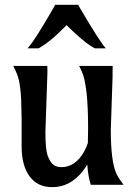

<svg xmlns="http://www.w3.org/2000/svg" viewBox="-20 -767 577 797"><path d="M447.3 -447.3 439.9 -229Q439.9 -95.7 463.4 -45.9Q471.7 -27.8 492.7 0H356.9Q345.7 -33.2 342.3 -84Q285.6 9.8 196.3 9.8Q134.8 9.8 102.1 -36.1Q69.8 -80.6 69.8 -158.2V-224.1Q69.8 -246.1 69.8 -269L68.8 -313.5Q68.4 -356 66.2 -379.6Q64 -403.3 61.3 -419.2Q58.6 -435.1 54.7 -447.5Q50.8 -460 45.9 -470.7L35.2 -493.2H176.3Q176.8 -485.4 176.8 -478.5V-464.4Q176.8 -464.4 168.5 -219.2Q168.5 -147.5 177.7 -121.6Q187 -95.7 200 -84.5Q212.9 -73.2 234.4 -73.2Q292.5 -73.2 328.6 -136.7Q338.4 -154.8 344.7 -173.3Q345.7 -200.7 345.7 -235.4Q345.7 -413.6 319.3 -470.7L308.6 -493.2H447.8Q447.3 -481 447.3 -470.7ZM373.5 -566.4Q329.1 -589.8 256.3 -662.6Q187 -591.3 140.1 -566.4H94.2Q111.8 -585.9 131.3 -616.7Q171.9 -681.6 183.1 -701.7L201.2 -732.9Q207.5 -744.6 209 -747.1H304.7Q305.7 -744.6 312.5 -732.9Q394.5 -592.8 419.4 -566.4Z"/></svg>

Font: Amarante
Style: Regular
Weight: 400
Designer: Karolina Lach
Foundry: Sorkin Type Co.
Version: Version 1.001